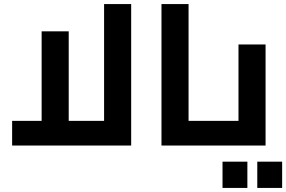

<svg xmlns="http://www.w3.org/2000/svg" viewBox="-20 -720 1416 950"><path d="M629 -700V0H40V-122H186V-565H320V-122H495V-700Z M1031 -61Q1031 -33 1026 -16.5Q1021 0 1011 0H779V-700H913V-122H1011Q1021 -122 1026 -105.5Q1031 -89 1031 -61Z M1294 -500V0H1011Q1001 0 996 -16.5Q991 -33 991 -61Q991 -89 996 -105.5Q1001 -122 1011 -122H1160V-500ZM1081 80H1204V210H1081ZM1253 80H1376V210H1253Z"/></svg>

Font: Cairo
Style: Bold
Weight: 700
Designer: Mohamed Gaber
Foundry: Kief Type Foundry
Version: Version 2.100